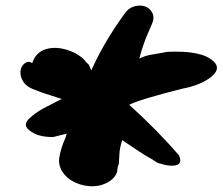

<svg xmlns="http://www.w3.org/2000/svg" viewBox="-20 -876 794 685"><path d="M576 -691Q699 -697 741 -658Q773 -629 726 -596Q687 -570 632 -560Q477 -521 441 -502Q543 -410 619 -321Q632 -291 606 -286Q583 -282 553 -292Q542 -294 533.5 -300.5Q525 -307 508 -316Q488 -327 416 -376Q407 -348 406 -326Q405 -304 404 -291Q399 -280 398.5 -268.5Q398 -257 387 -243.5Q376 -230 355.5 -221Q335 -212 312 -211.5Q289 -211 266.5 -218Q244 -225 226 -238Q187 -269 191 -311Q197 -348 213 -383L218 -399L169 -387Q128 -387 104 -399Q80 -411 74 -423.5Q68 -436 83 -452Q106 -474 137 -490.5Q168 -507 200 -523Q194 -525 184.5 -528Q175 -531 163 -535Q151 -539 138 -543Q125 -547 114 -552Q76 -564 63.5 -584Q51 -604 53 -622Q55 -640 68 -650Q81 -660 95 -651Q110 -697 159 -704Q200 -710 249 -686Q273 -672 281 -662Q289 -652 297 -645Q299 -639 301.5 -634.5Q304 -630 306 -625Q349 -723 425 -828Q438 -847 458.5 -853Q479 -859 496.5 -853.5Q514 -848 523 -831Q532 -814 523 -792.5Q514 -771 507.5 -756.5Q501 -742 496 -728Q483 -692 477 -667Q498 -678 528 -682.5Q558 -687 576 -691Z"/></svg>

Font: Knewave
Style: Regular
Weight: 400
Designer: Tyler Finck
Foundry: Tyler Finck
Version: Version 1.001